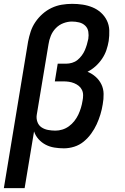

<svg xmlns="http://www.w3.org/2000/svg" viewBox="-29 -763 649 998"><path d="M-9 215 117 -547Q122 -573 130.5 -599Q139 -625 155 -648.5Q171 -672 192.5 -691Q214 -710 239.5 -722Q265 -734 292 -738.5Q319 -743 346 -743Q374 -743 400.5 -739Q427 -735 451.5 -725Q476 -715 495.5 -697.5Q515 -680 526.5 -656.5Q538 -633 539 -605.5Q540 -578 536 -550Q532 -526 524 -502.5Q516 -479 501.5 -457.5Q487 -436 467.5 -418.5Q448 -401 426 -390Q450 -380 468.5 -363.5Q487 -347 498 -324.5Q509 -302 509.5 -275Q510 -248 505 -221Q501 -195 493 -168.5Q485 -142 473.5 -117Q462 -92 445 -68.5Q428 -45 406 -27Q384 -9 357 -0.5Q330 8 303 8Q278 8 253.5 4Q229 0 208 -11Q187 -22 171 -40Q155 -58 148 -80L99 215ZM259 -84Q277 -84 295 -89.5Q313 -95 329 -106.5Q345 -118 357.5 -134Q370 -150 378 -167Q386 -184 391.5 -202Q397 -220 400 -239Q403 -253 403 -268Q403 -283 397 -295.5Q391 -308 380.5 -316.5Q370 -325 356.5 -330.5Q343 -336 329 -338Q315 -340 300 -340H256L271 -432H315Q330 -432 345.5 -436.5Q361 -441 373.5 -451Q386 -461 396 -474.5Q406 -488 412 -502Q418 -516 422.5 -531Q427 -546 430 -561Q433 -580 430 -598.5Q427 -617 414 -629.5Q401 -642 382.5 -646.5Q364 -651 345 -651Q323 -651 300.5 -642.5Q278 -634 261 -616.5Q244 -599 235 -576.5Q226 -554 223 -532L162 -166Q159 -147 165.5 -129Q172 -111 187 -101Q202 -91 221 -87.5Q240 -84 259 -84Z"/></svg>

Font: Iosevka Semibold Extended
Style: Italic
Weight: 600
Width: 7
Italic angle: -9°
Monospace: yes
Designer: Belleve Invis
Foundry: Belleve Invis
Version: Version 32.5.0; ttfautohint (v1.8.4)